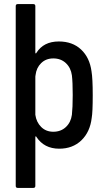

<svg xmlns="http://www.w3.org/2000/svg" viewBox="-20 -720 516 940"><path d="M434 -254Q434 -170 429 -143Q421 -74 378.5 -33Q336 8 270 8Q196 8 158 -50Q157 -53 155 -52.5Q153 -52 153 -49V190Q153 200 143 200H67Q57 200 57 190V-690Q57 -700 67 -700H143Q153 -700 153 -690V-462Q153 -459 155 -458.5Q157 -458 158 -461Q193 -517 268 -517Q335 -517 377 -477.5Q419 -438 428 -371Q434 -336 434 -254ZM336 -255Q336 -318 332 -351Q327 -388 302.5 -411Q278 -434 241 -434Q205 -434 181.5 -411Q158 -388 154 -352L153 -345V-158Q158 -122 181.5 -98.5Q205 -75 241 -75Q278 -75 302.5 -98Q327 -121 332 -158Q336 -193 336 -255Z"/></svg>

Font: Barlow Semi Condensed Medium
Style: Regular
Weight: 500
Width: 4
Designer: Jeremy Tribby
Foundry: Tribby Type
Version: Version 1.422; ttfautohint (v1.8)